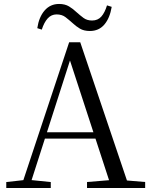

<svg xmlns="http://www.w3.org/2000/svg" viewBox="-20 -947 758 967"><path d="M167.8 -805.2Q176.2 -861.4 204.8 -894.3Q233.4 -927.1 277.6 -927.1Q307 -927.1 327.5 -914.8Q348 -902.4 364.8 -886.2Q383 -869.9 400.5 -856.8Q418.1 -843.7 443.7 -843.7Q472.7 -843.7 490.3 -863.5Q507.9 -883.4 518.9 -919.9L542.6 -912.5Q533.3 -856.1 505.7 -823.5Q478 -790.9 432.7 -790.9Q402.4 -790.9 382.4 -802.9Q362.4 -814.9 346.1 -830.3Q327.9 -846.6 310 -860.5Q292 -874.4 265 -874.4Q238.6 -874.4 220.4 -854.5Q202.2 -834.5 190.4 -797.8ZM11.6 0V-30.1L110.1 -41.1H127.5L235.7 -30.1V0ZM84.4 0 328.3 -734.2H384.1L632.2 0H542.1L321.9 -674.6H342.1L338.3 -660.6L126.3 0ZM192.4 -248.8 195.9 -280.7H500.1L503.6 -248.8ZM418.3 0V-30.3L551.9 -41.3H580.7L711.1 -30.3V0Z"/></svg>

Font: Early Summer Mincho VF
Style: Regular
Weight: 250
Designer: GuiWonder
Version: Version 1.002